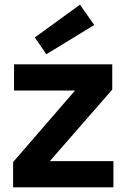

<svg xmlns="http://www.w3.org/2000/svg" viewBox="-20 -801 552 821"><path d="M36 0V-108L301 -414H40V-526H460V-418L193 -112H465V0ZM178 -569 129 -641 322 -781 383 -694Z"/></svg>

Font: DM Sans 9pt
Style: Bold
Weight: 700
Version: Version 4.004;gftools[0.9.30]